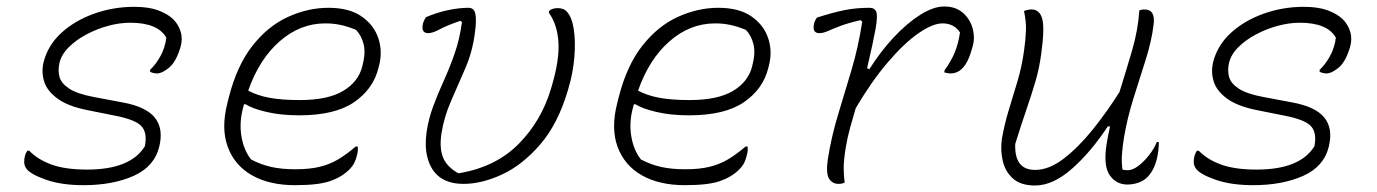

<svg xmlns="http://www.w3.org/2000/svg" viewBox="-20 -560 4240 591"><path d="M393 -539Q437 -539 466 -528.5Q495 -518 513 -501Q530 -484 536.5 -461Q543 -438 535 -413L533 -407Q520 -367 499 -350.5Q478 -334 464 -334Q452 -334 442 -339V-345Q460 -362 474 -387.5Q488 -413 492 -444Q466 -490 381 -490Q348 -490 313 -480.5Q278 -471 246 -454Q214 -437 191.5 -414.5Q169 -392 163 -366Q158 -344 163 -324Q168 -304 192.5 -287.5Q217 -271 271 -261L356 -245Q429 -232 456.5 -198Q484 -164 470 -108Q455 -47 391 -18.5Q327 10 237 10Q170 10 122.5 -6.5Q75 -23 62 -40Q55 -49 54.5 -59.5Q54 -70 57 -81Q60 -90 64 -96H70Q96 -69 138.5 -53.5Q181 -38 248 -38Q382 -38 426 -110Q434 -152 415 -172Q396 -192 334 -204L249 -221Q189 -233 157 -256.5Q125 -280 116 -309Q107 -338 114 -368Q127 -420 168 -458Q209 -496 268.5 -517.5Q328 -539 393 -539Z M991 -536Q1055 -536 1093 -509.5Q1131 -483 1144.5 -442.5Q1158 -402 1147 -359L1145 -351Q1129 -286 1070 -245.5Q1011 -205 901 -205Q844 -205 800 -215.5Q756 -226 736 -239H731L729 -231Q716 -185 723 -141.5Q730 -98 753 -69Q784 -53 815.5 -46Q847 -39 889 -39Q933 -39 964 -46.5Q995 -54 1021 -69.5Q1047 -85 1075 -109H1081Q1082 -102 1081.5 -96.5Q1081 -91 1079 -83Q1076 -70 1071 -59.5Q1066 -49 1055 -38Q1032 -15 996 -2.5Q960 10 888 10Q809 10 755.5 -20.5Q702 -51 681 -108Q660 -165 680 -243L684 -259Q709 -358 757 -419Q805 -480 866.5 -508Q928 -536 991 -536ZM981 -488Q904 -488 841 -433Q778 -378 744 -281Q772 -266 809.5 -259Q847 -252 903 -252Q989 -252 1036 -280Q1083 -308 1095 -355Q1106 -396 1099.5 -423Q1093 -450 1076 -468Q1052 -478 1029.5 -483Q1007 -488 981 -488Z M1291 -507Q1326 -522 1360 -529Q1394 -536 1422 -536Q1440 -536 1443.5 -516Q1447 -496 1442 -461Q1435 -403 1413 -351.5Q1391 -300 1369 -250.5Q1347 -201 1339 -150Q1332 -105 1343.5 -76Q1355 -47 1390 -27H1395Q1508 -47 1577.5 -118Q1647 -189 1676 -287L1679 -297Q1702 -375 1699 -429Q1696 -483 1670 -520V-526Q1675 -531 1682 -533Q1689 -535 1696 -535Q1704 -535 1711 -533Q1718 -531 1724 -525Q1740 -509 1746 -471Q1752 -433 1748 -384.5Q1744 -336 1730 -289L1727 -279Q1697 -178 1642.5 -115Q1588 -52 1525.5 -23Q1463 6 1407 6Q1353 6 1324 -23Q1304 -43 1295.5 -76Q1287 -109 1293 -153Q1299 -194 1313.5 -233Q1328 -272 1346 -311.5Q1364 -351 1379.5 -395.5Q1395 -440 1402 -492L1397 -496Q1354 -481 1333 -469.5Q1312 -458 1298 -458Q1275 -458 1282 -488Q1285 -498 1291 -507Z M2191 -536Q2255 -536 2293 -509.5Q2331 -483 2344.5 -442.5Q2358 -402 2347 -359L2345 -351Q2329 -286 2270 -245.5Q2211 -205 2101 -205Q2044 -205 2000 -215.5Q1956 -226 1936 -239H1931L1929 -231Q1916 -185 1923 -141.5Q1930 -98 1953 -69Q1984 -53 2015.5 -46Q2047 -39 2089 -39Q2133 -39 2164 -46.5Q2195 -54 2221 -69.5Q2247 -85 2275 -109H2281Q2282 -102 2281.5 -96.5Q2281 -91 2279 -83Q2276 -70 2271 -59.5Q2266 -49 2255 -38Q2232 -15 2196 -2.5Q2160 10 2088 10Q2009 10 1955.5 -20.5Q1902 -51 1881 -108Q1860 -165 1880 -243L1884 -259Q1909 -358 1957 -419Q2005 -480 2066.5 -508Q2128 -536 2191 -536ZM2181 -488Q2104 -488 2041 -433Q1978 -378 1944 -281Q1972 -266 2009.5 -259Q2047 -252 2103 -252Q2189 -252 2236 -280Q2283 -308 2295 -355Q2306 -396 2299.5 -423Q2293 -450 2276 -468Q2252 -478 2229.5 -483Q2207 -488 2181 -488Z M2495 -506Q2545 -522 2580.5 -529Q2616 -536 2656 -536Q2673 -536 2677.5 -523Q2682 -510 2675 -470.5Q2668 -431 2649 -350L2656 -347Q2690 -401 2730.5 -444.5Q2771 -488 2812 -514Q2853 -540 2886 -540Q2908 -540 2923 -533.5Q2938 -527 2949 -516Q2968 -497 2974.5 -470.5Q2981 -444 2975 -421L2971 -407Q2951 -334 2906 -334Q2898 -334 2887 -337V-343Q2908 -372 2919 -399Q2930 -426 2935 -460Q2917 -488 2881 -488Q2851 -488 2807 -457.5Q2763 -427 2713 -368.5Q2663 -310 2614 -227Q2605 -197 2596.5 -166Q2588 -135 2583 -104Q2577 -66 2577 -43.5Q2577 -21 2580 2Q2572 6 2561 6Q2542 6 2532 -10Q2522 -26 2528 -69Q2539 -139 2559.5 -206.5Q2580 -274 2601 -344.5Q2622 -415 2634 -493L2629 -498Q2590 -489 2566.5 -480Q2543 -471 2528.5 -464.5Q2514 -458 2502 -458Q2479 -458 2486 -488Q2489 -499 2495 -506Z M3132 -526Q3144 -531 3155 -531Q3180 -531 3188 -502.5Q3196 -474 3185 -394Q3179 -349 3167 -308.5Q3155 -268 3139.5 -223Q3124 -178 3105 -117Q3102 -37 3166 -37Q3209 -37 3254 -71.5Q3299 -106 3343 -160.5Q3387 -215 3426 -277Q3446 -341 3464.5 -404Q3483 -467 3487 -528Q3495 -531 3502 -531Q3537 -531 3531 -485Q3525 -434 3506.5 -376Q3488 -318 3469 -257.5Q3450 -197 3440 -138Q3435 -107 3433.5 -84.5Q3432 -62 3435 -38Q3443 -36 3451 -36Q3466 -36 3483.5 -49Q3501 -62 3517 -82.5Q3533 -103 3541 -123H3547Q3547 -94 3540 -67Q3531 -34 3511 -14Q3500 -3 3483.5 2.5Q3467 8 3450 8Q3416 8 3396 -20.5Q3376 -49 3386 -115Q3390 -141 3397 -171H3390Q3338 -92 3279.5 -40.5Q3221 11 3166 11Q3122 11 3098 -10.5Q3074 -32 3066.5 -65Q3059 -98 3064 -133Q3072 -178 3085 -221Q3098 -264 3111.5 -308.5Q3125 -353 3132 -403Q3137 -438 3138 -466Q3139 -494 3132 -526Z M3993 -539Q4037 -539 4066 -528.5Q4095 -518 4113 -501Q4130 -484 4136.5 -461Q4143 -438 4135 -413L4133 -407Q4120 -367 4099 -350.5Q4078 -334 4064 -334Q4052 -334 4042 -339V-345Q4060 -362 4074 -387.5Q4088 -413 4092 -444Q4066 -490 3981 -490Q3948 -490 3913 -480.5Q3878 -471 3846 -454Q3814 -437 3791.5 -414.5Q3769 -392 3763 -366Q3758 -344 3763 -324Q3768 -304 3792.5 -287.5Q3817 -271 3871 -261L3956 -245Q4029 -232 4056.5 -198Q4084 -164 4070 -108Q4055 -47 3991 -18.5Q3927 10 3837 10Q3770 10 3722.5 -6.5Q3675 -23 3662 -40Q3655 -49 3654.5 -59.5Q3654 -70 3657 -81Q3660 -90 3664 -96H3670Q3696 -69 3738.5 -53.5Q3781 -38 3848 -38Q3982 -38 4026 -110Q4034 -152 4015 -172Q3996 -192 3934 -204L3849 -221Q3789 -233 3757 -256.5Q3725 -280 3716 -309Q3707 -338 3714 -368Q3727 -420 3768 -458Q3809 -496 3868.5 -517.5Q3928 -539 3993 -539Z"/></svg>

Font: Recursive Mn Csl St Lt
Style: Italic
Weight: 300
Italic angle: -15°
Monospace: yes
Version: Version 1.079;hotconv 1.0.112;makeotfexe 2.5.65598; ttfautoh